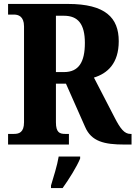

<svg xmlns="http://www.w3.org/2000/svg" viewBox="-20 -734 688 975"><path d="M21 0H330V-54H311C283 -54 264 -61 264 -113V-309H315L412 -90C444 -15 510 0 612 0H648V-54H642C612 -54 591 -80 561 -139L457 -340C525 -361 583 -411 583 -525C583 -644 515 -714 325 -714H21V-660H51C72 -660 102 -652 102 -600V-113C102 -61 76 -54 51 -54H21ZM305 -368H264V-654H305C376 -654 411 -612 411 -516C411 -419 380 -368 305 -368ZM239 208V221H298C329 178 370 113 387 71V61H278C271 105 251 168 239 208Z"/></svg>

Font: Noto Serif Sinhala Condensed ExtraBold
Style: Regular
Weight: 800
Width: 3
Designer: Jelle Bosma - Monotype Design Team
Foundry: Monotype Imaging Inc.
Version: Version 2.007